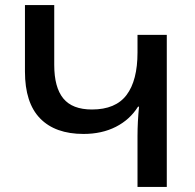

<svg xmlns="http://www.w3.org/2000/svg" viewBox="-20 -734 765 754"><path d="M635 -597V0H520V-200Q520 -255 526 -315H522Q490 -264 435 -236Q380 -208 308 -208Q197 -208 137.5 -269Q78 -330 78 -453V-714H193V-479Q193 -391 228.5 -347.5Q264 -304 341 -304Q434 -304 477 -361Q520 -418 520 -528V-597Z"/></svg>

Font: Noto Sans Armenian Medium
Style: Regular
Weight: 500
Designer: Monotype Design team
Foundry: Monotype Imaging Inc.
Version: Version 1.000